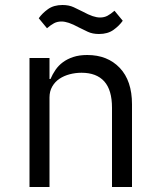

<svg xmlns="http://www.w3.org/2000/svg" viewBox="-20 -748 640 768"><path d="M98 0V-516H178V-432H182Q190 -451 202 -468.5Q214 -486 231.5 -499Q249 -512 273 -520Q297 -528 329 -528Q410 -528 459 -476.5Q508 -425 508 -331V0H428V-317Q428 -388 397 -422.5Q366 -457 306 -457Q282 -457 259 -451Q236 -445 218 -433Q200 -421 189 -402Q178 -383 178 -358V0ZM376 -612Q350 -612 331 -621Q312 -630 296 -638Q272 -651 255.5 -656.5Q239 -662 226 -662Q209 -662 196 -655Q183 -648 168 -635L135 -675Q149 -695 172 -711.5Q195 -728 230 -728Q256 -728 275 -719Q294 -710 310 -702Q334 -689 350.5 -683.5Q367 -678 380 -678Q397 -678 410 -685Q423 -692 438 -705L471 -665Q457 -645 434 -628.5Q411 -612 376 -612Z"/></svg>

Font: IBM Plex Mono
Style: Regular
Weight: 400
Monospace: yes
Designer: Mike Abbink, Paul van der Laan, Pieter van Rosmalen
Foundry: Bold Monday
Version: Version 2.3